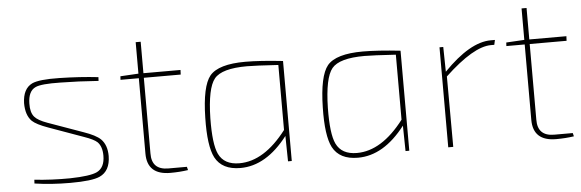

<svg xmlns="http://www.w3.org/2000/svg" viewBox="-45 -769 2780 918"><g transform="rotate(-5 1345.5 -309.5)"><path d="M177 -261Q121 -281 101 -300Q72 -329 72 -387Q74 -456 119 -478Q153 -494 250 -492Q350 -490 437 -480L436 -462Q340 -469 254 -470Q161 -472 134 -459Q98 -443 97 -383Q96 -340 114 -319Q130 -300 175 -284L343 -224Q401 -204 424 -182Q453 -153 453 -100Q452 -28 401 -5Q364 12 259 12Q168 12 88 0L89 -18Q173 -9 260 -10Q357 -12 390 -28Q428 -47 428 -104Q428 -148 406 -170Q390 -185 344 -201Z M653 -95Q652 -16 732 -16H821L825 0Q785 6 740 6Q629 6 629 -96V-458H541L542 -475L629 -480V-631H653V-480H831L830 -458H653Z M1303 -122Q1200 12 1076 12Q988 12 955 -50Q926 -106 929 -242Q932 -393 972 -442Q1014 -492 1143 -492Q1214 -492 1323 -480V0H1305ZM1299 -463Q1189 -470 1149 -470Q1028 -470 992 -426Q956 -382 953 -238Q951 -113 974 -65Q1000 -11 1073 -11Q1192 -11 1299 -151Z M1867 -122Q1764 12 1640 12Q1552 12 1519 -50Q1490 -106 1493 -242Q1496 -393 1536 -442Q1578 -492 1707 -492Q1778 -492 1887 -480V0H1869ZM1863 -463Q1753 -470 1713 -470Q1592 -470 1556 -426Q1520 -382 1517 -238Q1515 -113 1538 -65Q1564 -11 1637 -11Q1756 -11 1863 -151Z M2336 -469H2320Q2236 -469 2097 -338L2098 0H2074V-480H2092L2094 -361Q2221 -492 2321 -492H2341Z M2505 -95Q2504 -16 2584 -16H2673L2677 0Q2637 6 2592 6Q2481 6 2481 -96V-458H2393L2394 -475L2481 -480V-631H2505V-480H2683L2682 -458H2505Z"/></g></svg>

Font: Taylor Sans Thin
Style: Regular
Weight: 100
Italic angle: -8°
Designer: Natanael Gama
Version: Version 1.001 September 8, 2015